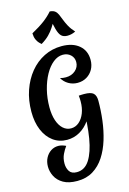

<svg xmlns="http://www.w3.org/2000/svg" viewBox="-200 -1204 1086 1622"><g transform="rotate(-15 343.5 -393.0)"><path d="M524 -263Q508 -193 471 -140Q434 -87 383 -58Q332 -29 272 -29Q203 -29 150.5 -67.5Q98 -106 69 -175Q40 -244 40 -335Q40 -436 69.5 -521.5Q99 -607 151.5 -671Q204 -735 275 -770.5Q346 -806 429 -806Q525 -806 581 -759Q637 -712 637 -631Q637 -585 617 -549Q597 -513 562 -492Q527 -471 482 -471Q439 -471 403 -492Q367 -513 347 -549Q360 -545 372.5 -543.5Q385 -542 398 -542Q448 -542 481.5 -571.5Q515 -601 515 -645Q515 -683 488 -708Q461 -733 420 -733Q376 -733 335.5 -700.5Q295 -668 264 -612Q233 -556 215 -484Q197 -412 197 -333Q197 -267 213.5 -217.5Q230 -168 260 -141Q290 -114 329 -114Q368 -114 399 -140.5Q430 -167 447.5 -212Q465 -257 465 -314Q465 -339 462 -364ZM280 256Q350 256 392 190Q434 124 453.5 7.5Q473 -109 473 -262Q473 -288 470 -313.5Q467 -339 462 -364Q470 -365 484.5 -365.5Q499 -366 508 -366Q567 -366 589 -346Q611 -326 611 -280Q611 -196 600.5 -109.5Q590 -23 566 55.5Q542 134 502 195.5Q462 257 403.5 293Q345 329 265 329Q190 329 143.5 302Q97 275 76 233Q55 191 55 148Q55 105 72.5 72Q90 39 119 20Q148 1 184 1Q200 1 216.5 5.5Q233 10 250 18Q231 43 214 78.5Q197 114 197 159Q197 198 215.5 227Q234 256 280 256ZM272 -867Q265 -873 253 -885Q241 -897 231 -919Q221 -941 220 -974Q291 -1013 334 -1045.5Q377 -1078 409 -1115Q438 -1113 453.5 -1101Q469 -1089 478.5 -1068Q488 -1047 498 -1020Q508 -993 525 -961Q542 -929 573 -895Q551 -885 534.5 -881.5Q518 -878 501 -878Q468 -878 449 -896Q430 -914 417.5 -960Q405 -1006 390 -1088L425 -1038Q407 -1007 388 -977.5Q369 -948 342 -920.5Q315 -893 272 -867Z"/></g></svg>

Font: Merienda
Style: Bold
Weight: 700
Designer: Eduardo Rodriguez Tunni
Foundry: Eduardo Rodriguez Tunni
Version: Version 2.001